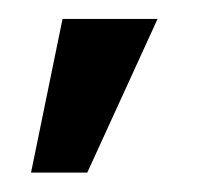

<svg xmlns="http://www.w3.org/2000/svg" viewBox="-20 -76 215 198"><path d="M12 102H70L142.5 -56.5H44.5Z"/></svg>

Font: Anybody ExtraCondensed Medium
Style: Regular
Weight: 500
Width: 2
Version: Version 1.113;gftools[0.9.25]